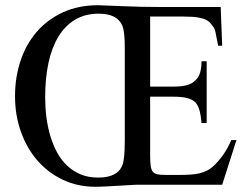

<svg xmlns="http://www.w3.org/2000/svg" viewBox="-20 -715 965 743"><path d="M895 -172.9H875Q861.3 -141.1 844.5 -117.2Q827.6 -93.3 809.1 -75.2Q795.9 -62.5 781.7 -55.2Q767.6 -47.9 751.5 -44.2Q735.4 -40.5 716.6 -39.3Q697.8 -38.1 674.8 -38.1H621.1Q602.1 -38.1 590.1 -40.3Q578.1 -42.5 571.8 -50Q565.4 -57.6 563.2 -72.8Q561 -87.9 561 -113.8V-340.8H652.8Q683.6 -340.8 703.6 -335.7Q723.6 -330.6 733.9 -320.8Q745.1 -310.5 751.2 -290.5Q757.3 -270.5 759.8 -238.8H779.8V-478H759.8Q759.8 -452.1 754.2 -433.6Q748.5 -415 735.8 -403.8Q724.1 -391.1 703.1 -385.5Q682.1 -379.9 652.8 -379.9H561V-650.9H690.9Q728 -650.9 748.5 -647Q769 -643.1 779.5 -637.2Q790 -631.3 794.4 -625Q798.8 -618.7 803.2 -613.8Q811.5 -605 814.7 -586.2Q817.9 -567.4 824.2 -538.1H839.8L834 -688H594.2Q527.8 -688 459 -690.9Q414.6 -692.4 390.4 -693.6Q366.2 -694.8 359.9 -694.8Q283.2 -694.8 223.4 -667.2Q163.6 -639.6 122.3 -592Q81.1 -544.4 59.6 -480.2Q38.1 -416 38.1 -342.8Q38.1 -269.5 60.8 -205.6Q83.5 -141.6 124.5 -94.2Q165.5 -46.9 222.9 -19.5Q280.3 7.8 349.1 7.8Q356.4 7.8 370.6 7.3Q384.8 6.8 401.9 5.9Q418.9 4.9 436.8 3.9Q454.6 2.9 469.7 2Q484.9 1 495.4 0.5Q505.9 0 507.8 0H594.2H839.8ZM462.9 -172.9Q462.9 -100.6 454.1 -77.1Q436 -27.8 359.9 -27.8Q321.8 -27.8 292 -40.3Q262.2 -52.7 239.3 -74.5Q216.3 -96.2 200.4 -126Q184.6 -155.8 174.3 -190.4Q164.1 -225.1 159.4 -262.9Q154.8 -300.8 154.8 -338.9Q154.8 -412.6 167.7 -472.2Q180.7 -531.7 206.5 -574Q232.4 -616.2 271.2 -639.2Q310.1 -662.1 361.8 -662.1Q433.6 -662.1 453.1 -616.2Q462.9 -594.7 462.9 -528.8Z"/></svg>

Font: Galatia SIL
Style: Regular
Weight: 400
Designer: Development by SIL's NRSI team
Version: Version 2.1